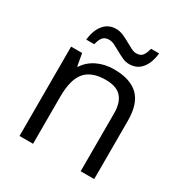

<svg xmlns="http://www.w3.org/2000/svg" viewBox="-169 -865 953 996"><g transform="rotate(30 307.0 -366.5)"><path d="M452.1 0V-346.2Q452.1 -411.6 422.4 -443.8Q392.6 -476.1 329.1 -476.1Q245.1 -476.1 206.1 -430.7Q167 -385.3 167 -280.8V0H85.9V-535.2H151.9L165 -461.9H168.9Q193.8 -501.5 238.8 -523.2Q283.7 -544.9 338.9 -544.9Q435.5 -544.9 484.4 -498.3Q533.2 -451.7 533.2 -349.1V0ZM391.6 -606.9Q370.6 -606.9 350.6 -616Q330.6 -625 311.3 -636Q292 -647 274.2 -656Q256.3 -665 239.7 -665Q215.3 -665 202.9 -650.4Q190.4 -635.7 183.6 -606H135.7Q142.1 -665 170.2 -698.5Q198.2 -731.9 242.7 -731.9Q265.1 -731.9 286.1 -722.9Q307.1 -713.9 326.2 -702.9Q345.2 -691.9 362.8 -682.9Q380.4 -673.8 396 -673.8Q419.9 -673.8 431.6 -688.2Q443.4 -702.6 450.7 -732.9H499Q492.7 -673.8 465.1 -640.4Q437.5 -606.9 391.6 -606.9Z"/></g></svg>

Font: CAA NEO Sans
Style: Regular
Weight: 400
Version: Version 1.10